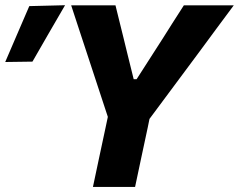

<svg xmlns="http://www.w3.org/2000/svg" viewBox="-128 -734 938 754"><path d="M237 0Q249 -57.5 260.5 -111Q272 -164.5 286.5 -232.5L295.5 -275L211 -532Q196 -577.5 182.5 -618.5Q169 -659.5 151.5 -713H325.5Q335.5 -671.5 343 -642Q350.5 -612 357 -585.5Q363.5 -558.5 371.5 -526L397 -423H408.5L473 -523.5Q494.5 -557 512.5 -585Q530 -613 549 -642.8Q568 -672.5 594 -713H790Q756 -667.5 722 -621.5Q688 -575.5 656 -532L459 -267L452 -232.5Q437.5 -164.5 426 -111Q414.5 -57.5 402.5 0ZM-107.5 -490.5Q-83.5 -546 -60 -601L-13 -710L127.5 -713.5Q94.5 -656.5 62.5 -601.5Q30.5 -546 -0.5 -492Z"/></svg>

Font: Heraclito
Style: Bold Italic
Weight: 700
Italic angle: -12°
Designer: Kostas Bartsokas (font) & Cristiano Sobral (main changes)
Foundry: Kostas Bartsokas (font) & Cristiano Sobral (main changes)
Version: Version 1.00;July 8, 2020;FontCreator 13.0.0.2655 64-bit